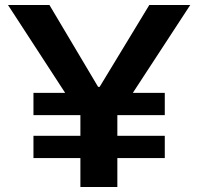

<svg xmlns="http://www.w3.org/2000/svg" viewBox="-20 -749 794 769"><path d="M302 0V-116H114V-205H302V-288H114V-377H241L12 -729H178L373 -401H379L578 -729H742L512 -377H640V-288H450V-205H640V-116H450V0Z"/></svg>

Font: Mona Sans Expanded SemiBold
Style: Regular
Weight: 600
Width: 7
Designer: Deni Anggara
Foundry: GitHub
Version: Version 2.000